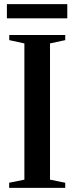

<svg xmlns="http://www.w3.org/2000/svg" viewBox="-20 -913 362 933"><path d="M98.5 -40V-702L25 -718V-743H297V-718L223 -702V-40L297 -25V0H24.5V-25ZM307 -893V-824H13.5V-893Z"/></svg>

Font: Merriweather 120pt SemiBold
Style: Regular
Weight: 600
Version: Version 2.100